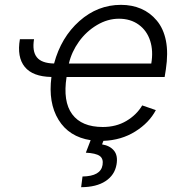

<svg xmlns="http://www.w3.org/2000/svg" viewBox="-20 -573 762 796"><path d="M62.5 -410.5H121.1Q112.9 -360.8 132.6 -335.8Q152.3 -310.7 204.2 -309.7Q233.3 -418.3 309.1 -485.6Q384.9 -552.9 481.5 -552.9Q527 -552.9 564.8 -536.8Q602.6 -520.6 630.3 -487.4Q658 -454.2 668 -403.8Q677.9 -353.3 667.6 -285.2L662.6 -253.9H256Q240.1 -152.3 279.3 -99.4Q318.5 -46.5 406.2 -46.5Q461.6 -46.5 503.9 -71.6Q546.2 -96.6 569.6 -136L626.1 -116.5Q598.4 -63.9 540.8 -27.9Q483.3 8.2 408.7 11L403.1 25.6Q435.7 30.9 452.6 51.5Q469.5 72.1 463.1 109Q455.6 152.7 417.8 177.7Q380 202.8 316.4 203.1L322.1 158.7Q397.7 157.7 405.2 110.8Q409.4 84.9 393.3 73.5Q377.1 62.1 335.9 60L355.8 8.2Q266 -5.7 222.7 -76.3Q179.3 -147 193.2 -253.9Q115.4 -255.3 82.6 -295.8Q49.7 -336.3 62.5 -410.5ZM265.6 -309.7H607.2Q616.1 -361.9 602.5 -404.1Q588.8 -446.4 554.9 -470.9Q521 -495.4 473 -495.4Q426.1 -495.4 381.9 -469.1Q337.7 -442.8 307.4 -400.6Q277 -358.3 265.6 -309.7Z"/></svg>

Font: Karasuma Gothic
Style: Light Italic
Weight: 300
Italic angle: 9.39998°
Designer: Rasmus Andersson / Ryoko Nishizuka
Foundry: rsms
Version: Version 1.00